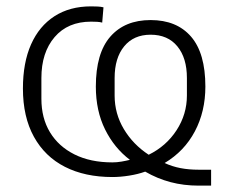

<svg xmlns="http://www.w3.org/2000/svg" viewBox="-20 -544 717 603"><path d="M643 -11V39H604Q557 39 515.5 28Q474 17 436 -5Q414 3 386 7.5Q358 12 333 12Q247 12 184 -20Q121 -52 86.5 -114.5Q52 -177 52 -266Q52 -347 77.5 -404.5Q103 -462 151 -493Q199 -524 266 -524Q277 -524 287 -523.5Q297 -523 305 -521L301 -473Q294 -475 285 -475.5Q276 -476 266 -476Q193 -476 151.5 -427.5Q110 -379 110 -299V-234Q110 -173 137 -128.5Q164 -84 214 -59Q264 -34 333 -34Q347 -34 361.5 -36.5Q376 -39 388 -42Q339 -79 310 -137.5Q281 -196 281 -272Q281 -377 326.5 -429Q372 -481 453 -481Q535 -481 580 -429Q625 -377 625 -272Q625 -194 592 -131.5Q559 -69 497 -32Q521 -21 547 -16Q573 -11 604 -11ZM340 -299V-244Q340 -187 369 -138.5Q398 -90 447 -58Q502 -85 534.5 -135Q567 -185 567 -244V-299Q567 -362 537 -398.5Q507 -435 453 -435Q400 -435 370 -398.5Q340 -362 340 -299Z"/></svg>

Font: IBM Plex Sans Light
Style: Regular
Weight: 300
Designer: Mike Abbink, Paul van der Laan, Pieter van Rosmalen
Foundry: Bold Monday
Version: Version 3.201